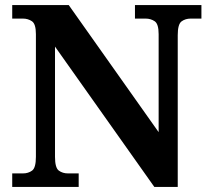

<svg xmlns="http://www.w3.org/2000/svg" viewBox="-20 -734 828 754"><path d="M28 0V-53H70Q91 -53 106 -64Q121 -75 121 -118V-600Q121 -640 105.5 -650.5Q90 -661 70 -661H28V-714H250L603 -215V-600Q603 -640 587.5 -650.5Q572 -661 552 -661H510V-714H771V-661H729Q708 -661 693 -650Q678 -639 678 -596V0H586L196 -551V-118Q196 -75 211 -64Q226 -53 247 -53H289V0Z"/></svg>

Font: Noto Serif Tamil
Style: Bold Italic
Weight: 700
Italic angle: -12°
Designer: Indian Type Foundry, Tom Grace, and the Monotype Design Team
Foundry: Monotype Imaging Inc.
Version: Version 2.003; ttfautohint (v1.8.4.7-5d5b)